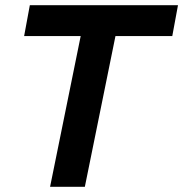

<svg xmlns="http://www.w3.org/2000/svg" viewBox="-20 -720 706 740"><path d="M666 -700 644 -581H425L307 0H173L291 -581H73L95 -700Z"/></svg>

Font: Gontserrat Medium
Style: Italic
Weight: 500
Italic angle: -11.3°
Designer: Julieta Ulanovsky
Foundry: Julieta Ulanovsky
Version: Version 6.001